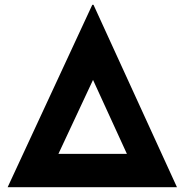

<svg xmlns="http://www.w3.org/2000/svg" viewBox="-20 -785 774 805"><path d="M12 0 367 -765H372L722 0ZM512 -140 370 -450 225 -140Z"/></svg>

Font: Reem Kufi Ink
Style: Bold
Weight: 700
Designer: Khaled Hosny
Version: Version 1.002